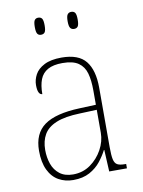

<svg xmlns="http://www.w3.org/2000/svg" viewBox="-84 -796 643 864"><g transform="rotate(-10 237.0 -363.5)"><path d="M181 10Q144 10 114.5 -6.5Q85 -23 68 -58Q51 -93 51 -146Q51 -225 102.5 -262Q154 -299 264 -303L339 -306V-371Q339 -418 330 -450Q321 -482 296 -499.5Q271 -517 223 -517Q181 -517 156 -503Q131 -489 120.5 -462Q110 -435 110 -395Q100 -395 94.5 -406Q89 -417 89 -440Q89 -464 101.5 -487.5Q114 -511 144 -526.5Q174 -542 223 -542Q301 -542 334 -500.5Q367 -459 367 -379V-107Q367 -70 371 -51.5Q375 -33 386.5 -26.5Q398 -20 422 -20H427V0H346L341 -99H339Q327 -75 307 -49.5Q287 -24 256 -7Q225 10 181 10ZM184 -15Q229 -15 263.5 -39.5Q298 -64 318.5 -101.5Q339 -139 339 -178V-283L262 -280Q193 -278 153 -261.5Q113 -245 96 -215.5Q79 -186 79 -145Q79 -110 89.5 -80.5Q100 -51 123.5 -33Q147 -15 184 -15ZM302 -659Q291 -659 285 -667Q279 -675 279 -698Q279 -721 285 -729Q291 -737 302 -737Q314 -737 319.5 -729Q325 -721 325 -698Q325 -675 319.5 -667Q314 -659 302 -659ZM151 -659Q140 -659 134.5 -667Q129 -675 129 -698Q129 -721 134.5 -729Q140 -737 151 -737Q163 -737 168.5 -729Q174 -721 174 -698Q174 -675 168.5 -667Q163 -659 151 -659Z"/></g></svg>

Font: Noto Serif Khmer SemiCondensed Thin
Style: Regular
Weight: 250
Width: 4
Designer: Danh Hong and the Monotype Design Team
Foundry: Monotype Imaging Inc.
Version: Version 2.004